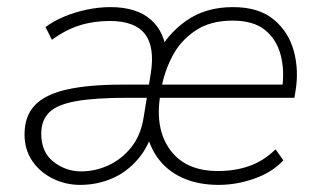

<svg xmlns="http://www.w3.org/2000/svg" viewBox="-20 -512 897 540"><path d="M205 8Q165 8 129 -9.5Q93 -27 71 -59Q49 -91 49 -134Q49 -185 77.5 -215.5Q106 -246 167 -260Q228 -274 324 -274H405L399 -237H340Q247 -237 194 -227.5Q141 -218 118.5 -196Q96 -174 96 -136Q96 -84 130.5 -57Q165 -30 208 -30Q248 -30 285 -47Q322 -64 349 -97.5Q376 -131 384 -182L404 -305Q416 -380 387.5 -416.5Q359 -453 289 -453Q243 -453 203.5 -440.5Q164 -428 126 -400L108 -436Q131 -453 161 -465.5Q191 -478 224.5 -485Q258 -492 291 -492Q364 -492 404.5 -456.5Q445 -421 449 -354H419Q449 -415 503.5 -453.5Q558 -492 635 -492Q708 -492 750 -457Q792 -422 806.5 -368Q821 -314 811 -255L808 -237H414L420 -274H792L773 -259Q781 -313 769.5 -357Q758 -401 725.5 -427.5Q693 -454 634 -454Q571 -454 529 -425.5Q487 -397 464.5 -353.5Q442 -310 434 -264L431 -246Q415 -150 458.5 -90.5Q502 -31 593 -31Q641 -31 681 -45Q721 -59 755 -92L777 -61Q745 -27 695 -9.5Q645 8 595 8Q537 8 493 -12Q449 -32 422.5 -69.5Q396 -107 388 -159H415Q400 -102 368.5 -65Q337 -28 295 -10Q253 8 205 8Z"/></svg>

Font: Nunito Sans 12pt ExtraLight
Style: Italic
Weight: 200
Italic angle: -9°
Designer: Vernon Adams
Foundry: Vernon Adams
Version: Version 3.101;gftools[0.9.27]